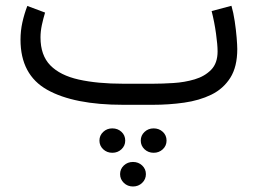

<svg xmlns="http://www.w3.org/2000/svg" viewBox="-20 -369 907 676"><path d="M566.4 126Q566.4 144 553.2 156.5Q540 168.9 521 168.9Q502 168.9 488.8 156.5Q475.6 144 475.6 126Q475.6 107.9 488.8 95.5Q502 83 521 83Q540 83 553.2 95.2Q566.4 107.4 566.4 126ZM420.9 126Q420.9 144 407.7 156.5Q394.5 168.9 375.5 168.9Q356.4 168.9 343.3 156.5Q330.1 144 330.1 126Q330.1 107.9 343.3 95.5Q356.4 83 375.5 83Q394.5 83 407.7 95.2Q420.9 107.4 420.9 126ZM493.7 244.1Q493.7 262.2 480.5 274.9Q467.3 287.6 448.2 287.6Q429.2 287.6 416 274.9Q402.8 262.2 402.8 244.1Q402.8 226.1 416 213.6Q429.2 201.2 448.2 201.2Q467.3 201.2 480.5 213.6Q493.7 226.1 493.7 244.1ZM517.6 0H414.1Q240.7 0 146.5 -52.7Q52.2 -105.5 52.2 -229.5Q52.2 -260.7 58.8 -290.3Q65.4 -319.8 76.2 -348.1L138.7 -324.7Q132.3 -303.7 127.4 -281Q122.6 -258.3 122.6 -237.3Q122.6 -174.3 157.2 -138.9Q191.9 -103.5 257.3 -88.9Q322.8 -74.2 414.1 -74.2H518.1Q551.3 -74.2 590.6 -76.7Q629.9 -79.1 665.3 -89.6Q700.7 -100.1 723.4 -123.3Q746.1 -146.5 746.1 -188Q746.1 -210.9 740.5 -251.2Q734.9 -291.5 725.1 -330.1L794.9 -348.6Q801.8 -325.2 806.4 -294.4Q811 -263.7 813.2 -236.6Q815.4 -209.5 815.4 -196.3Q815.4 -133.8 790.8 -95Q766.1 -56.2 723.9 -35.6Q681.6 -15.1 628.4 -7.6Q575.2 0 517.6 0Z"/></svg>

Font: Vazirmatn RD Light
Style: Regular
Weight: 300
Designer: Saber Rastikerdar
Foundry: Saber Rastikerdar
Version: Version 32.102